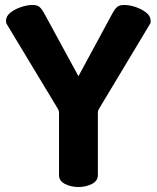

<svg xmlns="http://www.w3.org/2000/svg" viewBox="-20 -751 630 771"><path d="M295 0Q266 0 241.5 -12Q217 -24 217 -48V-299Q217 -307 213 -313L6 -656Q5 -659 4.5 -662Q4 -665 4 -667Q4 -686 21.5 -700Q39 -714 64 -722.5Q89 -731 110 -731Q129 -731 138 -723.5Q147 -716 155 -702L295 -445L434 -702Q442 -716 451 -723.5Q460 -731 479 -731Q501 -731 525.5 -722.5Q550 -714 567.5 -700Q585 -686 585 -667Q585 -665 585 -662Q585 -659 583 -656L377 -313Q373 -307 373 -299V-48Q373 -24 348.5 -12Q324 0 295 0Z"/></svg>

Font: Dosis ExtraLight ExtraBold
Style: Regular
Weight: 800
Version: Version 3.001; ttfautohint (v1.8.2)